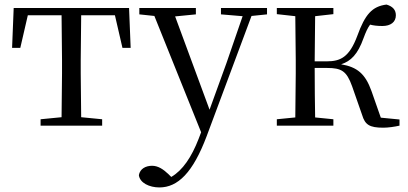

<svg xmlns="http://www.w3.org/2000/svg" viewBox="-20 -551 1789 842"><path d="M249 0H428V-28L336 -37L334 -229V-288L336 -484H484L517 -341H553L546 -516H40L33 -341H69L102 -484H250L252 -288V-229L250 -37L158 -28V0Z M949 -488 1044 -480 973 -274 899 -70 748 -479 839 -488V-516H591V-488L657 -481L862 29L851 58C820 138 781 196 731 225L719 213C696 191 673 176 647 176C619 176 594 189 589 217C593 251 635 271 679 271C760 271 826 206 886 47L1083 -481L1151 -488V-516H949Z M1568 -47C1581 -4 1600 9 1661 9C1682 9 1710 5 1732 0V-27L1650 -35L1609 -152C1582 -227 1547 -257 1476 -269C1519 -283 1549 -313 1574 -383C1584 -410 1592 -428 1603 -443C1618 -439 1635 -437 1657 -437C1693 -437 1716 -454 1716 -484C1716 -508 1702 -523 1675 -531C1612 -523 1581 -488 1547 -394C1512 -300 1473 -282 1413 -282H1360L1362 -480L1442 -489V-516H1194V-489L1275 -480L1277 -288V-229L1275 -36L1194 -28V0H1442V-28L1362 -36C1361 -92 1360 -176 1360 -253H1414C1477 -253 1500 -240 1524 -173Z"/></svg>

Font: Noto Serif CJK KR
Style: Regular
Weight: 400
Designer: Ryoko NISHIZUKA 西塚涼子 (kana & ideographs); Frank Grießhammer (Latin, Greek & Cyrillic); Wenlong ZHANG 张文龙 (bopomofo); San
Foundry: Adobe
Version: Version 2.001;hotconv 1.1.0;makeotfexe 2.6.0